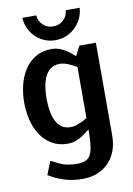

<svg xmlns="http://www.w3.org/2000/svg" viewBox="-98 -761 715 1031"><g transform="rotate(-10 259.5 -246.0)"><path d="M254 -422Q221 -422 201 -406Q181 -390 170 -364Q159 -338 155 -308Q151 -278 151 -250Q151 -222 155 -191.5Q159 -161 170 -135Q181 -109 201 -93Q221 -77 254 -77Q274 -77 298 -87Q322 -97 344 -110V-389Q322 -402 298 -412Q274 -422 254 -422ZM113 82Q127 89 162 106Q197 123 254 123Q290 123 309.5 109Q329 95 336.5 58.5Q344 22 344 -45V-49Q318 -26 287.5 -9Q257 8 224 8Q173 8 136 -14Q99 -36 75 -73Q51 -110 40 -156Q29 -202 29 -250Q29 -298 40 -344Q51 -390 75 -427Q99 -464 136 -486Q173 -508 224 -508Q258 -508 289.5 -490Q321 -472 347 -447L374 -500H464V2Q464 68 438.5 114Q413 160 369 184Q325 208 269 208H270H269H268Q213 208 171.5 194.5Q130 181 107 168Q84 155 84 155ZM174 -700Q176 -669 198.5 -647.5Q221 -626 254 -626Q288 -626 310.5 -647.5Q333 -669 335 -700H411Q408 -658 386.5 -624.5Q365 -591 330.5 -571Q296 -551 254 -551Q212 -551 177.5 -570.5Q143 -590 122 -624Q101 -658 98 -700Z"/></g></svg>

Font: Epunda Sans SemiBold
Style: Regular
Weight: 600
Designer: Simon Atzbach
Foundry: typofactur
Version: Version 2.204; ttfautohint (v1.8.4.7-5d5b)